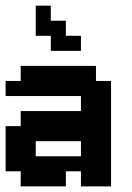

<svg xmlns="http://www.w3.org/2000/svg" viewBox="-20 -663 469 683"><path d="M267.9 -53.6H214.3V0H53.6V-53.6H0V-214.3H53.6V-267.9H267.9V-321.4H0V-375H53.6V-428.6H321.4V-375H375V0H267.9ZM267.9 -107.1V-160.7H107.1V-107.1ZM214.3 -589.3V-535.7H267.9V-482.1H160.7V-535.7H107.1V-642.9H160.7V-589.3Z"/></svg>

Font: Jersey 10
Style: Regular
Weight: 400
Designer: Sarah Cadigan-Fried
Version: Version 1.000